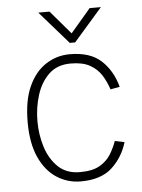

<svg xmlns="http://www.w3.org/2000/svg" viewBox="-51 -731 580 782"><g transform="rotate(-5 238.5 -340.0)"><path d="M252 -556 135 -690H181L263 -594L345 -690H391L274 -556ZM248 10Q194 10 149.5 -19Q105 -48 79 -105.5Q53 -163 53 -249Q53 -337 79 -394.5Q105 -452 149.5 -481Q194 -510 248 -510Q331 -510 376 -468.5Q421 -427 439 -360L401 -353Q390 -386 373 -412.5Q356 -439 326.5 -455.5Q297 -472 248 -472Q193 -472 159 -439.5Q125 -407 109 -356Q93 -305 93 -249Q93 -194 109 -143.5Q125 -93 159 -60.5Q193 -28 248 -28Q299 -28 328.5 -45Q358 -62 374 -88Q390 -114 400 -142L439 -134Q421 -73 376 -31.5Q331 10 248 10Z"/></g></svg>

Font: Haskoy ExtraLight
Style: Regular
Weight: 200
Designer: Ertekin Erdin
Foundry: Ertekin Erdin
Version: Version 2.000; ttfautohint (v1.8.4.7-5d5b)